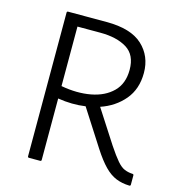

<svg xmlns="http://www.w3.org/2000/svg" viewBox="-105 -867 819 882"><g transform="rotate(15 305.0 -425.5)"><path d="M105 -86V-769Q105 -775 111 -775H294Q410 -775 465 -724Q520 -673 520 -593Q520 -516 477 -465Q434 -414 366 -391L468 -233Q496 -191 515 -169Q534 -147 551.5 -140Q569 -133 589 -132Q595 -132 595 -126V-82Q595 -76 589 -76Q554 -77 525.5 -88.5Q497 -100 470 -127.5Q443 -155 412 -203L301 -376Q238 -367 170 -378V-86Q170 -80 164 -80H111Q105 -80 105 -86ZM170 -720V-437Q246 -423 310.5 -435Q375 -447 414 -485.5Q453 -524 453 -590Q453 -661 405 -690.5Q357 -720 279 -720Z"/></g></svg>

Font: Gowun Dodum
Style: Regular
Weight: 400
Designer: Yanghee Ryu
Foundry: Yanghee Ryu
Version: Version 2.000